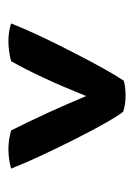

<svg xmlns="http://www.w3.org/2000/svg" viewBox="48 -812 316 452"><g transform="rotate(90 206.0 -586.0)"><path d="M169.9 -719.2Q183.6 -723.6 205.3 -723.6Q227.1 -723.6 243.2 -717.8Q262.7 -693.4 307.9 -604Q353 -514.6 377 -454.1Q353.5 -447.8 331.5 -447.8Q309.6 -447.8 287.1 -454.1Q243.7 -540.5 206.1 -630.9Q162.6 -522 124 -454.1Q99.1 -447.8 76.9 -447.8Q54.7 -447.8 35.2 -454.1Q56.6 -509.3 102.5 -598.6Q148.4 -688 169.9 -719.2Z"/></g></svg>

Font: Marko One
Style: Regular
Weight: 400
Designer: Zhenya Spizhovyi
Foundry: Cyreal
Version: Version 1.003